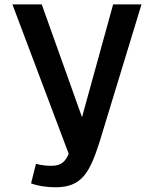

<svg xmlns="http://www.w3.org/2000/svg" viewBox="-20 -417 685 850"><path d="M35 -397.4 284.1 263.7C268.5 300.1 250 316.9 208.1 316.9H208C195 316.9 169.4 316.9 139.2 308.2L117.5 394.8C152.1 407.8 195.2 412.1 225.5 412.1C342.3 412.1 377 347.2 420.2 213L606.4 -397.4H480.8L343.1 101.8L164.8 -397.4Z"/></svg>

Font: PleaseOptimize
Style: Demi-Bold
Weight: 600
Version: Version 001.000